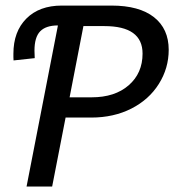

<svg xmlns="http://www.w3.org/2000/svg" viewBox="-20 -679 640 699"><path d="M594.2 -497.6Q594.2 -430.7 558.3 -373.5Q522.5 -316.4 458.3 -283.7Q394 -251 312 -251H218.8L169.9 0H76.7L190.9 -586.4Q147 -586.4 126.2 -564.9Q105.5 -543.5 105.5 -494.6L106.4 -467.3L29.3 -459L28.8 -471.2V-483.4Q28.8 -564 75.9 -611.3Q123 -658.7 205.1 -658.7H385.7Q486.8 -658.7 540.5 -616.5Q594.2 -574.2 594.2 -497.6ZM499 -483.9Q499 -584 359.9 -584H283.7L233.4 -324.7H313.5Q398.4 -324.7 448.7 -368.7Q499 -412.6 499 -483.9Z"/></svg>

Font: Cousine
Style: Italic
Weight: 400
Italic angle: -12°
Monospace: yes
Designer: Steve Matteson
Foundry: Monotype Imaging Inc.
Version: Version 1.21